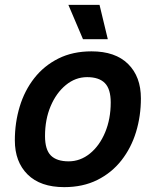

<svg xmlns="http://www.w3.org/2000/svg" viewBox="-20 -757 640 789"><path d="M244 12Q146 12 93.5 -40Q41 -92 41 -180Q41 -253 61 -319Q81 -385 121 -436Q161 -487 220 -516.5Q279 -546 356 -546Q454 -546 506.5 -494Q559 -442 559 -353Q559 -280 539 -214.5Q519 -149 479 -98Q439 -47 380 -17.5Q321 12 244 12ZM262 -94Q310 -94 349.5 -126Q389 -158 412 -213Q435 -268 435 -336Q435 -391 411 -415.5Q387 -440 338 -440Q290 -440 250.5 -407.5Q211 -375 188 -320.5Q165 -266 165 -198Q165 -142 189 -118Q213 -94 262 -94ZM321 -596 261 -737H389L423 -596Z"/></svg>

Font: Geist Mono SemiBold
Style: Italic
Weight: 600
Italic angle: -12°
Monospace: yes
Designer: Basement.studio, Andrés Briganti, Mateo Zaragoza
Foundry: Basement.studio, Vercel, Andrés Briganti, Guido Ferreyra, Mateo Zaragoza
Version: Version 1.500; ttfautohint (v1.8.4.7-5d5b)